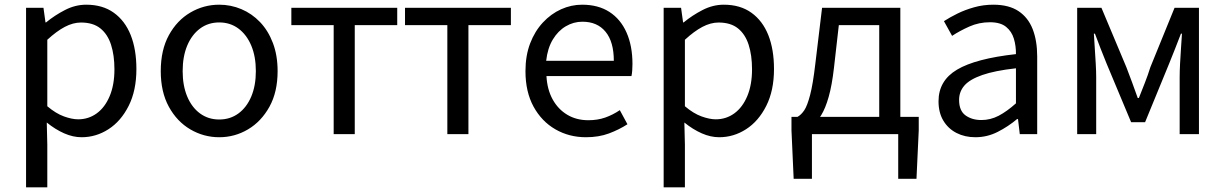

<svg xmlns="http://www.w3.org/2000/svg" viewBox="-20 -577 5269 826"><path d="M92.1 229V-543.4H167L175.7 -480.5H178.1Q215.2 -511.1 259.5 -533.9Q303.9 -556.8 350.9 -556.8Q421.4 -556.8 469.5 -522.3Q517.7 -487.8 542.3 -426.1Q566.8 -364.3 566.8 -280Q566.8 -187.5 533.5 -121.5Q500.3 -55.6 446.7 -21.1Q393.1 13.4 330.9 13.4Q294.3 13.4 256.2 -3.3Q218.1 -20 181.2 -49.9L183.5 45.2V229ZM316.3 -63.7Q361 -63.7 396.3 -89.4Q431.6 -115.2 451.9 -163.6Q472.3 -212 472.3 -278.8Q472.3 -339.2 457.7 -384.5Q443.1 -429.8 411.8 -454.9Q380.5 -480.1 328.4 -480.1Q294.3 -480.1 258.6 -461.3Q223 -442.4 183.5 -405.9V-119.9Q220.4 -88.7 255 -76.2Q289.6 -63.7 316.3 -63.7Z M923.1 13.4Q856.6 13.4 799 -20.3Q741.4 -54 706.5 -117.6Q671.6 -181.2 671.6 -271Q671.6 -361.9 706.5 -425.7Q741.4 -489.4 799 -523.1Q856.6 -556.8 923.1 -556.8Q972.9 -556.8 1018.3 -537.7Q1063.7 -518.6 1098.8 -481.9Q1133.8 -445.3 1154 -392.1Q1174.3 -338.9 1174.3 -271Q1174.3 -181.2 1139.1 -117.6Q1103.8 -54 1046.7 -20.3Q989.7 13.4 923.1 13.4ZM923.1 -62.9Q970.2 -62.9 1005.7 -88.9Q1041.2 -114.9 1061 -161.8Q1080.7 -208.7 1080.7 -271Q1080.7 -333.8 1061 -380.8Q1041.2 -427.8 1005.7 -454.2Q970.2 -480.5 923.1 -480.5Q876.1 -480.5 840.6 -454.2Q805.1 -427.8 785.4 -380.8Q765.8 -333.8 765.8 -271Q765.8 -208.7 785.4 -161.8Q805.1 -114.9 840.6 -88.9Q876.1 -62.9 923.1 -62.9Z M1415.5 0V-469H1233.4V-543.4H1688.9V-469H1506.2V0Z M1904.5 0V-469H1722.4V-543.4H2177.9V-469H1995.2V0Z M2500.7 13.4Q2428.5 13.4 2369.4 -20.6Q2310.3 -54.6 2275.4 -118.2Q2240.6 -181.9 2240.6 -271Q2240.6 -337.5 2260.6 -390.1Q2280.7 -442.7 2315.5 -480.1Q2350.4 -517.6 2394 -537.2Q2437.6 -556.8 2484.4 -556.8Q2553.6 -556.8 2601.8 -525.7Q2650 -494.5 2675.4 -437.1Q2700.9 -379.7 2700.9 -301.7Q2700.9 -287.4 2699.9 -274.1Q2699 -260.7 2696.6 -249.7H2330.9Q2334 -192.4 2357.3 -149.8Q2380.7 -107.2 2420.1 -83.5Q2459.4 -59.8 2511.3 -59.8Q2550.8 -59.8 2583.5 -71.2Q2616.1 -82.7 2646.5 -103.1L2679.3 -42.5Q2643.8 -19.4 2600 -3Q2556.2 13.4 2500.7 13.4ZM2329.7 -315.5H2620.7Q2620.7 -397.1 2585.2 -440.3Q2549.8 -483.6 2485.5 -483.6Q2447.5 -483.6 2414.1 -463.9Q2380.7 -444.3 2358.2 -406.9Q2335.7 -369.6 2329.7 -315.5Z M2835.1 229V-543.4H2910L2918.7 -480.5H2921.1Q2958.2 -511.1 3002.5 -533.9Q3046.9 -556.8 3093.9 -556.8Q3164.4 -556.8 3212.5 -522.3Q3260.7 -487.8 3285.3 -426.1Q3309.8 -364.3 3309.8 -280Q3309.8 -187.5 3276.5 -121.5Q3243.3 -55.6 3189.7 -21.1Q3136.1 13.4 3073.9 13.4Q3037.3 13.4 2999.2 -3.3Q2961.1 -20 2924.2 -49.9L2926.5 45.2V229ZM3059.3 -63.7Q3104 -63.7 3139.3 -89.4Q3174.6 -115.2 3194.9 -163.6Q3215.3 -212 3215.3 -278.8Q3215.3 -339.2 3200.7 -384.5Q3186.1 -429.8 3154.8 -454.9Q3123.5 -480.1 3071.4 -480.1Q3037.3 -480.1 3001.6 -461.3Q2966 -442.4 2926.5 -405.9V-119.9Q2963.4 -88.7 2998 -76.2Q3032.6 -63.7 3059.3 -63.7Z M3473 0V192.1H3394.4L3385 -16.5V-74.3H3932.5V-16.5L3922.8 192.1H3844.2V0ZM3762.5 -27.6V-469H3588.7L3567.8 -285.3Q3559.2 -210 3545.1 -160.5Q3531.1 -111 3513.1 -81.9Q3495.2 -52.8 3474.6 -39.1Q3454 -25.4 3432.5 -20.8L3411 -74.3Q3426.8 -83 3440 -102.5Q3453.1 -122 3465.2 -168.5Q3477.4 -214.9 3487.6 -302.5L3516.6 -543.4H3853.3V-27.6Z M4176.2 13.4Q4130.9 13.4 4095.1 -4.9Q4059.2 -23.2 4038.4 -57.9Q4017.6 -92.5 4017.6 -141.3Q4017.6 -230.1 4097.5 -277.5Q4177.3 -325 4350.7 -344.2Q4351.1 -379.4 4341.8 -410.5Q4332.5 -441.7 4308.2 -461.5Q4283.9 -481.3 4239 -481.3Q4191.6 -481.3 4150.1 -462.8Q4108.7 -444.3 4076 -422.7L4040.9 -486Q4066 -502.3 4098.8 -518.5Q4131.6 -534.7 4170.9 -545.7Q4210.1 -556.8 4253.5 -556.8Q4320.2 -556.8 4361.8 -529.1Q4403.3 -501.4 4422.7 -451.5Q4442.1 -401.6 4442.1 -334V0H4367.2L4359.5 -64.9H4355.7Q4317.6 -32.7 4272.3 -9.7Q4226.9 13.4 4176.2 13.4ZM4201.8 -60.6Q4241 -60.6 4276.3 -79Q4311.5 -97.4 4350.7 -132.4V-283.2Q4259.7 -273.1 4205.8 -254.3Q4152 -235.5 4129 -209.1Q4106.1 -182.6 4106.1 -147.4Q4106.1 -100.4 4133.9 -80.5Q4161.6 -60.6 4201.8 -60.6Z M4614.1 0V-543.4H4718.5L4825.8 -287.8Q4838.6 -253.8 4850.9 -221.2Q4863.1 -188.6 4874.6 -155.5H4879.6Q4892.6 -188.6 4905.5 -221.2Q4918.3 -253.8 4928.9 -287.8L5033 -543.4H5138V0H5055V-245.5Q5055 -269.7 5056.7 -302.7Q5058.4 -335.7 5060.8 -370.1Q5063.1 -404.5 5064.9 -432.2H5060.5Q5048.5 -400.3 5035.3 -367.3Q5022 -334.2 5010 -304L4906.3 -51.4H4846.1L4740.4 -304Q4728.4 -334.2 4715.1 -367.5Q4701.9 -400.7 4690.5 -432.2H4685.9Q4687.6 -404.5 4689.8 -370.1Q4692 -335.7 4694 -302.7Q4695.9 -269.7 4695.9 -245.5V0Z"/></svg>

Font: Noto Sans SC Thin
Style: Regular
Weight: 100
Designer: Ryoko NISHIZUKA 西塚涼子 (kana, bopomofo & ideographs); Paul D. Hunt (Latin, Greek & Cyrillic); Sandoll Communications 산돌커뮤니
Foundry: Adobe
Version: Version 2.004-H2;hotconv 1.0.118;makeotfexe 2.5.65603